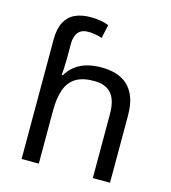

<svg xmlns="http://www.w3.org/2000/svg" viewBox="-113 -856 843 948"><g transform="rotate(15 308.5 -382.5)"><path d="M85 -611Q85 -665 102.5 -699Q120 -733 153.5 -749Q187 -765 233 -765Q262 -765 286.5 -760.5Q311 -756 327 -749L312 -680Q296 -685 278.5 -688.5Q261 -692 241 -692Q207 -692 190 -671.5Q173 -651 173 -613V-535Q173 -513 171.5 -488Q170 -463 169 -452H174Q193 -483 218.5 -502Q244 -521 277 -530Q310 -539 350 -539Q410 -539 451.5 -518Q493 -497 515 -453.5Q537 -410 537 -343V0H449V-326Q449 -398 420 -431.5Q391 -465 331 -465Q273 -465 238.5 -443.5Q204 -422 188.5 -379Q173 -336 173 -271V0H85Z"/></g></svg>

Font: binaryh115
Style: Book
Weight: 400
Designer: Jelle Bosma - Monotype Design Team
Foundry: Monotype Imaging Inc.
Version: Version 2.003